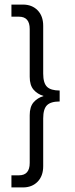

<svg xmlns="http://www.w3.org/2000/svg" viewBox="-20 -770 330 840"><path d="M169 -43Q169 0 144.5 25Q120 50 80 50H30V-3H63Q110 -3 110 -57V-266Q110 -303 127 -322.5Q144 -342 171 -350Q144 -358 127 -377.5Q110 -397 110 -434V-643Q110 -697 63 -697H30V-750H80Q120 -750 144.5 -725Q169 -700 169 -657V-448Q169 -407 185.5 -390.5Q202 -374 241 -374V-326Q202 -326 185.5 -309.5Q169 -293 169 -252Z"/></svg>

Font: Haskoy Light
Style: Regular
Weight: 300
Designer: Ertekin Erdin
Foundry: Ertekin Erdin
Version: Version 2.000; ttfautohint (v1.8.4.7-5d5b)